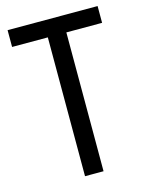

<svg xmlns="http://www.w3.org/2000/svg" viewBox="-109 -782 653 851"><g transform="rotate(-15 217.0 -357.0)"><path d="M259 0V-637H423V-714H10V-637H174V0Z"/></g></svg>

Font: Noto Sans Sinhala Condensed
Style: Regular
Weight: 400
Width: 3
Designer: Jelle Bosma - Monotype Design Team
Foundry: Monotype Imaging Inc.
Version: Version 2.006